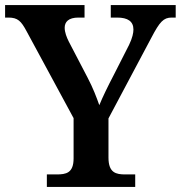

<svg xmlns="http://www.w3.org/2000/svg" viewBox="-22 -734 710 754"><path d="M162 0H509V-49H470C434 -49 404 -55 404 -115V-269L573 -587C605 -648 620 -665 652 -665H668V-714H413V-665H438C480 -665 502 -650 502 -618C502 -605 498 -585 485 -558L425 -440C402 -396 381 -353 368 -321C357 -352 344 -387 322 -429L248 -571C240 -587 232 -607 232 -625C232 -648 247 -665 286 -665H310V-714H-2V-665H11C48 -665 61 -651 82 -612L267 -270V-112C267 -54 237 -49 200 -49H162Z"/></svg>

Font: Noto Serif Tamil SemiBold
Style: Regular
Weight: 600
Designer: Indian Type Foundry, Tom Grace, and the Monotype Design Team
Foundry: Monotype Imaging Inc.
Version: Version 2.004